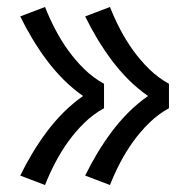

<svg xmlns="http://www.w3.org/2000/svg" viewBox="-20 -615 540 550"><path d="M295 -85 224 -112Q240 -145 259 -176.5Q278 -208 300 -237.5Q322 -267 348 -293Q374 -319 404 -340Q374 -361 348 -387Q322 -413 300 -442.5Q278 -472 259 -503.5Q240 -535 224 -568L295 -595Q308 -562 324.5 -530.5Q341 -499 361.5 -470.5Q382 -442 407.5 -417Q433 -392 464 -375V-305Q433 -288 407.5 -263Q382 -238 361.5 -209.5Q341 -181 324.5 -149.5Q308 -118 295 -85ZM109 -85 38 -112Q54 -145 73 -176.5Q92 -208 114 -237.5Q136 -267 162 -293Q188 -319 218 -340Q188 -361 162 -387Q136 -413 114 -442.5Q92 -472 73 -503.5Q54 -535 38 -568L109 -595Q122 -562 138.5 -530.5Q155 -499 175.5 -470.5Q196 -442 221.5 -417Q247 -392 278 -375V-305Q247 -288 221.5 -263Q196 -238 175.5 -209.5Q155 -181 138.5 -149.5Q122 -118 109 -85Z"/></svg>

Font: Iosevka Algr
Style: Regular
Weight: 400
Monospace: yes
Designer: Belleve Invis
Foundry: Belleve Invis
Version: Version 26.0.2; ttfautohint (v1.8.3)